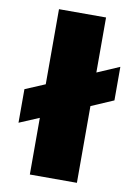

<svg xmlns="http://www.w3.org/2000/svg" viewBox="-90 -866 653 924"><g transform="rotate(10 237.0 -404.0)"><path d="M25 -400 122 -441V-808H352V-539L461 -586V-422L352 -375V0H122V-277L25 -236Z"/></g></svg>

Font: Encode Sans Wide
Style: Black
Weight: 900
Designer: Pablo Impallari, Andres Torresi
Foundry: Pablo Impallari, Andres Torresi
Version: Version 1.000; ttfautohint (v1.00) -l 8 -r 50 -G 200 -x 14 -